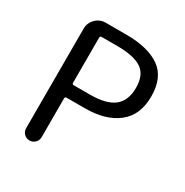

<svg xmlns="http://www.w3.org/2000/svg" viewBox="-168 -869 968 1005"><g transform="rotate(30 316.0 -366.5)"><path d="M99.6 -46.9V-648.4Q99.6 -683.6 124.5 -708.5Q149.4 -733.4 184.6 -733.4H308.6Q440.4 -733.4 512.2 -683.1Q584 -632.8 584 -517.6Q584 -405.3 511.2 -348.1Q438.5 -291 314.5 -291H203.1Q193.4 -291 193.4 -281.2V-46.9Q193.4 -27.3 179.7 -13.7Q166 0 146.5 0Q127 0 113.3 -13.7Q99.6 -27.3 99.6 -46.9ZM193.4 -376Q193.4 -366.2 203.1 -366.2H301.8Q399.4 -366.2 445.8 -402.8Q492.2 -439.5 492.2 -517.6Q492.2 -594.7 445.3 -626.5Q398.4 -658.2 297.9 -658.2H203.1Q193.4 -658.2 193.4 -648.4Z"/></g></svg>

Font: irohamaru Regular
Style: Regular
Weight: 400
Designer: [Source Han Sans]
Ryoko NISHIZUKA  (kana & ideographs); Paul D. Hunt (Latin, Greek & Cyrillic); Wenlong ZHANG  (bopomofo
Version: Version 1.00